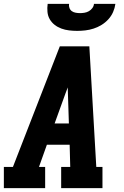

<svg xmlns="http://www.w3.org/2000/svg" viewBox="-21 -975 641 995"><path d="M-1 0V-110H46L289 -735H442L478 -110H510V0H296V-110H343L340 -225H222L181 -110H213V0ZM262 -335H336L331 -490Q331 -498 330.5 -506Q330 -514 330 -522Q327 -514 324 -506Q321 -498 318 -490ZM379 -815Q358 -815 337 -817.5Q316 -820 297 -827Q278 -834 262.5 -846Q247 -858 237 -875Q227 -892 225 -913Q223 -934 226 -955H337Q335 -944 339 -933.5Q343 -923 351.5 -917Q360 -911 371.5 -909Q383 -907 394 -907Q405 -907 417 -909Q429 -911 439.5 -917Q450 -923 457.5 -933Q465 -943 466 -955H577Q574 -933 565 -912.5Q556 -892 540.5 -875Q525 -858 505.5 -846Q486 -834 464.5 -827Q443 -820 421.5 -817.5Q400 -815 379 -815Z"/></svg>

Font: Iosevka Slab XBdEx
Style: Italic
Weight: 800
Width: 7
Italic angle: -9°
Monospace: yes
Designer: Belleve Invis
Foundry: Belleve Invis
Version: Version 11.1.1; ttfautohint (v1.8.3)